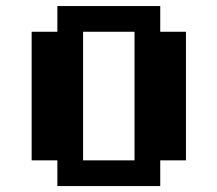

<svg xmlns="http://www.w3.org/2000/svg" viewBox="-20 -628 734 648"><path d="M173.6 0V-86.8H86.8V-520.8H173.6V-607.6H520.8V-520.8H607.6V-86.8H520.8V0ZM260.4 -86.8H434V-520.8H260.4Z"/></svg>

Font: 8-bit Operator+ 8
Style: Bold
Weight: 700
Designer: GrandChaos9000
Version: Version 1.3.0 - August 1, 2014